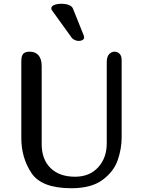

<svg xmlns="http://www.w3.org/2000/svg" viewBox="-20 -983 758 1018"><path d="M378 -46Q455 -46 500.5 -96Q546 -146 546 -223V-653Q546 -682 558.5 -695.5Q571 -709 587 -709Q603 -709 614 -698Q625 -687 625 -664V-254Q625 -194 604 -133.5Q583 -73 523.5 -29Q464 15 358 15Q200 15 146.5 -66Q93 -147 93 -251V-659Q93 -686 103 -697.5Q113 -709 137 -709Q168 -709 184.5 -689.5Q201 -670 201 -632V-219Q201 -138 248 -92Q295 -46 378 -46ZM252 -939Q252 -950 267 -956.5Q282 -963 308 -963Q328 -963 345 -956.5Q362 -950 367 -937L424 -795Q426 -791 426 -785Q426 -776 418 -771Q410 -766 398 -766Q387 -766 377 -770.5Q367 -775 361 -782L255 -929Q252 -934 252 -939Z"/></svg>

Font: Marmelad for Arash.Academy
Style: Regular
Weight: 400
Designer: Manvel Shmavonyan
Foundry: Cyreal
Version: Version 1.110;Glyphs 3.2 (3202)